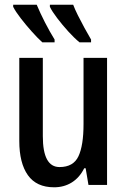

<svg xmlns="http://www.w3.org/2000/svg" viewBox="-20 -786 540 816"><path d="M435 -540V0H356L344 -71H338Q318 -31 285 -10.5Q252 10 210 10Q135 10 98.5 -41.5Q62 -93 62 -187V-540H162V-207Q162 -76 233 -76Q292 -76 313.5 -122Q335 -168 335 -259V-540ZM291 -766Q298 -747 311 -721Q324 -695 339 -667.5Q354 -640 367 -618V-606H318Q296 -624 270.5 -652Q245 -680 223 -709Q201 -738 192 -757V-766ZM136 -766Q151 -730 171 -691Q191 -652 212 -618V-606H160Q140 -624 115 -652Q90 -680 68 -708.5Q46 -737 36 -757V-766Z"/></svg>

Font: Avrile Sans Condensed Medium
Style: Regular
Weight: 500
Width: 3
Designer: Monotype Design Team
Foundry: Monotype Imaging Inc.
Version: Version 2.001;September 10, 2019;FontCreator 11.5.0.2425 64-